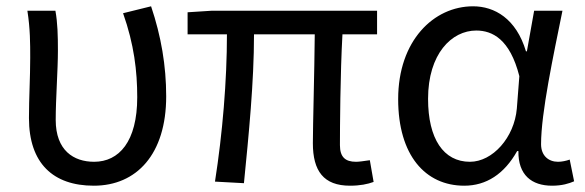

<svg xmlns="http://www.w3.org/2000/svg" viewBox="-20 -577 1859 610"><path d="M278 13C414 13 508 -87 508 -271C508 -368 492 -462 460 -557L371 -535C406 -436 416 -351 416 -268C416 -127 358 -63 279 -63C214 -63 157 -99 157 -196C157 -263 164 -355 164 -416C164 -464 163 -505 156 -543H67C76 -486 76 -438 76 -394C76 -330 72 -266 72 -202C72 -58 149 13 278 13Z M1092 13C1124 13 1148 8 1167 1L1155 -68C1134 -65 1121 -63 1111 -63C1077 -63 1060 -78 1060 -116C1060 -169 1061 -344 1068 -468H1178V-543H654L576 -538V-468H701C701 -321 687 -153 663 0L755 5C770 -146 787 -315 787 -468H980C979 -348 974 -179 974 -122C974 -34 1008 13 1092 13Z M1455 13C1525 13 1582 -24 1623 -97H1627C1626 -21 1669 13 1734 13C1766 13 1788 6 1804 -1L1790 -70C1779 -66 1765 -63 1753 -63C1723 -63 1699 -82 1699 -119C1699 -218 1738 -400 1767 -543H1677L1654 -414H1651C1620 -518 1551 -557 1483 -557C1358 -557 1245 -448 1245 -262C1245 -84 1331 13 1455 13ZM1473 -63C1389 -63 1340 -136 1340 -263C1340 -406 1415 -480 1493 -480C1544 -480 1600 -453 1630 -335L1622 -232C1614 -140 1545 -63 1473 -63Z"/></svg>

Font: Noto Sans CJK KR Regular
Style: Regular
Weight: 400
Designer: Ryoko NISHIZUKA (kana & ideographs); Paul D. Hunt (Latin, Greek & Cyrillic); Wenlong ZHANG (bopomofo); Sandoll Communica
Foundry: Adobe Systems Incorporated
Version: Version 1.004;PS 1.004;hotconv 1.0.82;makeotf.lib2.5.63406